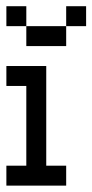

<svg xmlns="http://www.w3.org/2000/svg" viewBox="-20 -582 290 602"><path d="M0 -312.5V-375H62.5V-312.5ZM62.5 -312.5V-375H125V-312.5ZM62.5 -250V-312.5H125V-250ZM62.5 -187.5V-250H125V-187.5ZM62.5 -125V-187.5H125V-125ZM62.5 -62.5V-125H125V-62.5ZM62.5 0V-62.5H125V0ZM0 0V-62.5H62.5V0ZM125 0V-62.5H187.5V0ZM125 -437.5V-500H187.5V-437.5ZM62.5 -437.5V-500H125V-437.5ZM187.5 -500V-562.5H250V-500ZM0 -500V-562.5H62.5V-500Z"/></svg>

Font: AprilSans
Style: Regular
Weight: 400
Designer: typesprite
Version: Version 1.001;PS 001.001;hotconv 1.0.88;makeotf.lib2.5.64775